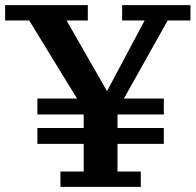

<svg xmlns="http://www.w3.org/2000/svg" viewBox="-83 -725 764 750"><path d="M394 -705H661V-645H572L401 -340H557V-278H376V-225H557V-163H376V-55H467V5H153V-55H244V-163H63V-225H244V-278H63V-340H218L31 -645H-63V-705H260V-645H177L335 -369L482 -645H394Z"/></svg>

Font: PT Serif Caption
Style: Semibold
Weight: 600
Designer: A.Korolkova, O.Umpeleva, V.Yefimov
Foundry: ParaType Ltd
Version: Version 1.00;May 2, 2020;FontCreator 12.0.0.2544 64-bit